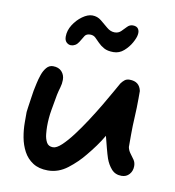

<svg xmlns="http://www.w3.org/2000/svg" viewBox="-83 -835 820 899"><g transform="rotate(10 326.5 -385.5)"><path d="M204 -10Q161 -10 132.5 -28.5Q104 -47 88 -77Q72 -107 65.5 -142.5Q59 -178 59 -213V-262Q59 -265 62 -285.5Q65 -306 68.5 -330Q72 -354 74 -366Q77 -380 81.5 -401.5Q86 -423 93.5 -444.5Q101 -466 113.5 -480.5Q126 -495 144 -495Q171 -495 185.5 -479Q200 -463 200 -440Q200 -421 194.5 -403Q189 -385 185 -366Q178 -328 171.5 -290Q165 -252 165 -213Q165 -199 167 -177Q169 -155 178 -138Q187 -121 209 -121Q226 -121 249.5 -143Q273 -165 299.5 -200Q326 -235 353 -276.5Q380 -318 403.5 -357.5Q427 -397 444 -427.5Q461 -458 468 -470Q476 -481 485 -488Q494 -495 508 -495Q555 -495 564 -451V-415Q564 -371 561.5 -327.5Q559 -284 559 -243V-184Q562 -168 572 -155Q582 -142 590.5 -129.5Q599 -117 599 -100Q599 -77 585 -61Q571 -45 548 -45Q518 -45 500 -65.5Q482 -86 472 -114Q466 -132 458.5 -160.5Q451 -189 444 -217Q429 -191 410.5 -165.5Q392 -140 372 -116Q340 -76 297 -43Q254 -10 204 -10ZM209 -606Q197 -606 187.5 -615Q178 -624 178 -642Q178 -671 195 -698Q212 -725 237 -743Q262 -761 284 -761Q308 -761 326.5 -746Q345 -731 362.5 -716Q380 -701 400 -701Q418 -701 430 -713Q442 -725 453 -736.5Q464 -748 479 -748Q497 -748 504.5 -737Q512 -726 509 -709Q507 -694 494 -670.5Q481 -647 459.5 -628Q438 -609 410 -609Q382 -609 365 -618.5Q348 -628 336.5 -640Q325 -652 315 -661.5Q305 -671 290 -671Q272 -671 264.5 -660Q257 -649 245 -628Q238 -617 228.5 -611.5Q219 -606 209 -606Z"/></g></svg>

Font: Fuzzy Bubbles
Style: Bold
Weight: 700
Designer: Robert E. Leuschke
Foundry: Robert E. Leuschke
Version: Version 1.010; ttfautohint (v1.8.3)